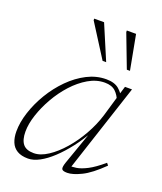

<svg xmlns="http://www.w3.org/2000/svg" viewBox="-130 -765 727 860"><g transform="rotate(20 234.0 -335.0)"><path d="M270.5 -31 330 -200H334.5Q309 -154.5 279.5 -116.5Q250 -78.5 219.5 -50Q189 -21.5 159.8 -5.8Q130.5 10 105 10Q73 10 53 -2Q33 -14 24 -36Q15 -58 15 -87Q15 -130.5 31 -179.5Q47 -228.5 75.2 -275.5Q103.5 -322.5 141.5 -360.8Q179.5 -399 223.5 -421.5Q267.5 -444 314.5 -444Q354 -444 375.5 -425.5Q397 -407 411 -377L394 -362.5Q383 -393.5 364.8 -410.5Q346.5 -427.5 313.5 -427.5Q273.5 -427.5 235.5 -405.2Q197.5 -383 164.5 -346.8Q131.5 -310.5 106.8 -267Q82 -223.5 67.8 -180Q53.5 -136.5 53.5 -100Q53.5 -61 69.2 -41.2Q85 -21.5 121 -21.5Q152.5 -21.5 188 -44.8Q223.5 -68 257 -106.5Q290.5 -145 317.2 -192.5Q344 -240 359 -289L389.5 -393L404 -440.5H437.5L296.5 -11L285 -23.5Q302 -22 323.8 -25.2Q345.5 -28.5 375 -43.8Q404.5 -59 445 -93.5L453.5 -83Q399 -29.5 358.5 -9.8Q318 10 292 10Q269 10 265.8 1Q262.5 -8 270.5 -31ZM287 -515.5H270L170 -673V-680.5H217ZM400.5 -515.5H385.5L325.5 -673V-680.5H369.5Z"/></g></svg>

Font: Newsreader 16pt 16pt ExtraLight
Style: Italic
Weight: 250
Italic angle: -17°
Version: Version 1.003